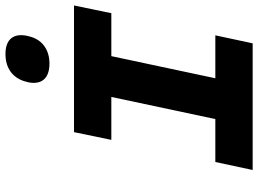

<svg xmlns="http://www.w3.org/2000/svg" viewBox="-144 -824 967 720"><g transform="rotate(-90 340.0 -463.5)"><path d="M680 -670H205L176 -530H337L254 -140H93L63 0H538L568 -140H407L490 -530H651ZM392 -842C382 -793 405 -762 462 -762C518 -762 555 -793 565 -842L566 -845C577 -896 554 -927 498 -927C441 -927 404 -896 393 -845Z"/></g></svg>

Font: LT Wave Mono Black
Style: Italic
Weight: 900
Designer: Daniel Lyons
Version: Version 2.5 (Glyphs App)